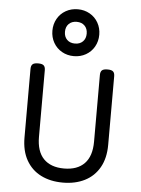

<svg xmlns="http://www.w3.org/2000/svg" viewBox="-59 -923 718 980"><g transform="rotate(5 300.0 -433.0)"><path d="M514.2 -552.7V-201.7Q514.2 -133.3 487.3 -85.7Q460.4 -38.1 412.1 -13.7Q363.8 10.7 299.8 10.7Q235.8 10.7 187.5 -13.7Q139.2 -38.1 112.3 -85.7Q85.4 -133.3 85.4 -201.7V-552.7Q85.4 -569.8 93.5 -577.1Q101.6 -584.5 121.6 -584.5H122.6Q142.6 -584.5 150.6 -577.1Q158.7 -569.8 158.7 -552.7V-211.4Q158.7 -136.7 195.3 -99.1Q231.9 -61.5 299.8 -61.5Q367.7 -61.5 404.3 -99.1Q440.9 -136.7 440.9 -211.4V-552.7Q440.9 -569.8 449 -577.1Q457 -584.5 477.1 -584.5H478Q498 -584.5 506.1 -577.1Q514.2 -569.8 514.2 -552.7ZM419.9 -757.3Q419.9 -723.6 404.3 -696Q388.7 -668.5 361.1 -652.8Q333.5 -637.2 299.8 -637.2Q266.1 -637.2 238.5 -652.8Q210.9 -668.5 195.3 -696Q179.7 -723.6 179.7 -757.3Q179.7 -791 195.3 -818.6Q210.9 -846.2 238.5 -861.8Q266.1 -877.4 299.8 -877.4Q333.5 -877.4 361.1 -861.8Q388.7 -846.2 404.3 -818.6Q419.9 -791 419.9 -757.3ZM244.1 -757.3Q244.1 -731.9 259.3 -716.8Q274.4 -701.7 299.8 -701.7Q325.2 -701.7 340.3 -716.8Q355.5 -731.9 355.5 -757.3Q355.5 -782.7 340.3 -797.9Q325.2 -813 299.8 -813Q274.4 -813 259.3 -797.9Q244.1 -782.7 244.1 -757.3Z"/></g></svg>

Font: Courier Prime Code
Style: Regular
Weight: 400
Designer: Alan Dague-Greene
Foundry: Quote-Unquote Apps
Version: Version 3.0318